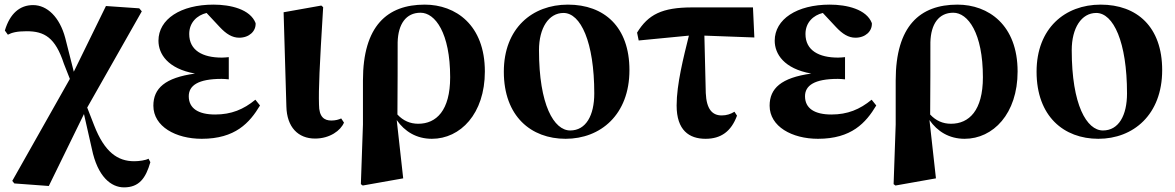

<svg xmlns="http://www.w3.org/2000/svg" viewBox="-20 -583 5081 830"><path d="M622 103C610 110 581 114 560 114C489 114 432 75 387 -41L357 -118L593 -534L582 -547L438 -557L299 -273L262 -419C238 -509 184 -561 123 -561C66 -561 23 -525 1 -451L14 -433C31 -442 53 -448 95 -448C172 -448 219 -421 256 -308L282 -242L33 199L42 210L191 221L343 -90L377 60C402 182 461 227 516 227C581 227 610 188 630 118Z M1084 -152C1033 -110 980 -88 910 -88C838 -88 796 -114 796 -167C796 -213 836 -242 938 -242C948 -242 958 -241 969 -240V-336C959 -335 948 -334 939 -334C856 -334 798 -365 798 -436C798 -486 832 -517 873 -527L930 -466C958 -436 984 -420 1014 -420C1057 -420 1087 -448 1085 -483C1062 -543 977 -563 903 -563C761 -563 665 -500 665 -407C665 -350 705 -286 823 -265C693 -247 643 -201 643 -126C643 -36 740 17 852 17C997 17 1059 -52 1104 -127Z M1342 16C1406 16 1453 -19 1467 -53L1455 -71C1444 -66 1431 -62 1412 -62C1382 -62 1359 -77 1359 -131C1357 -199 1361 -290 1377 -552L1369 -559L1206 -530L1218 -123C1220 -33 1269 16 1342 16Z M1699 -400C1701 -479 1735 -528 1798 -528C1861 -528 1926 -441 1926 -249C1926 -105 1866 -48 1788 -48C1753 -48 1723 -61 1698 -88C1699 -129 1699 -396 1699 -400ZM1549 -45 1540 213 1548 219 1723 188 1695 -64C1729 -15 1780 17 1847 17C1970 17 2076 -91 2076 -274C2076 -475 1950 -563 1816 -563C1654 -563 1549 -471 1549 -235Z M2425 17C2576 17 2701 -87 2701 -280C2701 -467 2592 -563 2435 -563C2281 -563 2158 -461 2158 -273C2158 -80 2276 17 2425 17ZM2445 -19C2375 -19 2310 -129 2310 -366C2310 -462 2352 -527 2416 -527C2490 -527 2549 -402 2549 -179C2549 -84 2513 -19 2445 -19Z M3025 -429 3241 -421 3235 -551H2973C2841 -551 2782 -520 2734 -442L2741 -408L2958 -429C2935 -336 2905 -219 2905 -127C2905 -20 2959 17 3030 17C3097 17 3141 -15 3166 -83L3155 -100C3139 -90 3121 -84 3100 -84C3059 -84 3034 -111 3031 -181Z M3748 -152C3697 -110 3644 -88 3574 -88C3502 -88 3460 -114 3460 -167C3460 -213 3500 -242 3602 -242C3612 -242 3622 -241 3633 -240V-336C3623 -335 3612 -334 3603 -334C3520 -334 3462 -365 3462 -436C3462 -486 3496 -517 3537 -527L3594 -466C3622 -436 3648 -420 3678 -420C3721 -420 3751 -448 3749 -483C3726 -543 3641 -563 3567 -563C3425 -563 3329 -500 3329 -407C3329 -350 3369 -286 3487 -265C3357 -247 3307 -201 3307 -126C3307 -36 3404 17 3516 17C3661 17 3723 -52 3768 -127Z M4002 -400C4004 -479 4038 -528 4101 -528C4164 -528 4229 -441 4229 -249C4229 -105 4169 -48 4091 -48C4056 -48 4026 -61 4001 -88C4002 -129 4002 -396 4002 -400ZM3852 -45 3843 213 3851 219 4026 188 3998 -64C4032 -15 4083 17 4150 17C4273 17 4379 -91 4379 -274C4379 -475 4253 -563 4119 -563C3957 -563 3852 -471 3852 -235Z M4728 17C4879 17 5004 -87 5004 -280C5004 -467 4895 -563 4738 -563C4584 -563 4461 -461 4461 -273C4461 -80 4579 17 4728 17ZM4748 -19C4678 -19 4613 -129 4613 -366C4613 -462 4655 -527 4719 -527C4793 -527 4852 -402 4852 -179C4852 -84 4816 -19 4748 -19Z"/></svg>

Font: Noto Serif KR Black
Style: Regular
Weight: 900
Version: Version 1.001;PS 1.001;hotconv 16.6.54;makeotf.lib2.5.65590